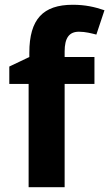

<svg xmlns="http://www.w3.org/2000/svg" viewBox="-20 -785 458 805"><path d="M376 -433V-546H251V-569C251 -626 270 -652 311 -652C339 -652 364 -645 384 -640L418 -742C377 -756 337 -765 285 -765C161 -765 103 -705 103 -564V-546L19 -506V-433H100V0H251V-433Z"/></svg>

Font: Noto Sans Myanmar UI
Style: Bold
Weight: 700
Designer: Monotype Design Team
Foundry: Monotype Imaging Inc.
Version: Version 2.103